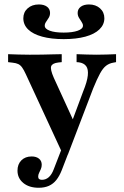

<svg xmlns="http://www.w3.org/2000/svg" viewBox="-20 -663 566 875"><path d="M266.9 41.1 97.6 -325Q88.7 -344.4 81 -355.2Q73.4 -366.1 63.3 -371Q53.2 -375.8 37.1 -377.4L16.9 -379.8V-416.1Q37.1 -415.3 63.7 -414.5Q90.3 -413.7 113.7 -413.7H115.3H117.7Q143.5 -413.7 170.6 -414.1Q197.6 -414.5 221.4 -415.3Q245.2 -416.1 261.3 -416.1V-379.8L246 -378.2Q218.5 -375 213.3 -361.3Q208.1 -347.6 225 -308.9L321 -99.2L301.6 -91.9L358.9 -246Q377.4 -291.1 380.2 -319.4Q383.1 -347.6 372.6 -361.7Q362.1 -375.8 339.5 -379L329 -379.8V-416.1Q353.2 -415.3 375.4 -414.5Q397.6 -413.7 419.4 -413.7Q443.5 -413.7 466.1 -414.5Q488.7 -415.3 508.9 -416.1V-379.8L496 -377.4Q477.4 -374.2 463.3 -363.3Q449.2 -352.4 435.9 -328.2Q422.6 -304 404.8 -260.5L289.5 41.1ZM156.5 192.7Q112.9 192.7 86.3 171Q59.7 149.2 59.7 114.5Q59.7 85.5 77.4 67.7Q95.2 50 124.2 50Q145.2 50 157.7 60.1Q170.2 70.2 170.2 87.9Q170.2 98.4 166.1 107.7Q162.1 116.9 158.1 125Q154 133.1 154 141.9Q154 156.5 171 156.5Q188.7 156.5 202.4 144.4Q216.1 132.3 225 108.1L271 -10.5L304 2.4L261.3 112.9Q250.8 139.5 236.7 157.3Q222.6 175 202.8 183.9Q183.1 192.7 156.5 192.7ZM270.2 -484.7Q213.7 -484.7 172.2 -496Q130.6 -507.3 108.5 -528.6Q86.3 -550 86.3 -579.8Q86.3 -607.3 106 -625Q125.8 -642.7 157.3 -642.7Q180.6 -642.7 194.4 -632.3Q208.1 -621.8 208.1 -604Q208.1 -591.9 202 -581.9Q196 -571.8 189.9 -563.3Q183.9 -554.8 183.9 -546Q183.9 -531.5 206.9 -523Q229.8 -514.5 270.2 -514.5Q310.5 -514.5 334.3 -523Q358.1 -531.5 358.1 -546Q358.1 -554 352 -562.9Q346 -571.8 339.9 -581.9Q333.9 -591.9 333.9 -604Q333.9 -621.8 348 -632.3Q362.1 -642.7 385.5 -642.7Q416.1 -642.7 435.9 -625Q455.6 -607.3 455.6 -579.8Q455.6 -550.8 433.1 -529Q410.5 -507.3 369 -496Q327.4 -484.7 270.2 -484.7Z"/></svg>

Font: Playfair 9pt
Style: Bold
Weight: 700
Designer: Claus Eggers Sørensen
Foundry: Claus Eggers Sørensen
Version: Version 2.203